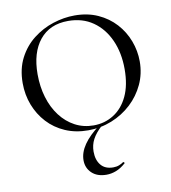

<svg xmlns="http://www.w3.org/2000/svg" viewBox="-96 -719 959 1077"><g transform="rotate(-10 383.0 -180.5)"><path d="M366 12Q294 12 235.5 -13.5Q177 -39 135.5 -84Q94 -129 71.5 -187.5Q49 -246 49 -312Q49 -393 80.5 -454Q112 -515 164 -555.5Q216 -596 278 -616Q340 -636 401 -636Q475 -636 533.5 -609.5Q592 -583 633 -538Q674 -493 695.5 -436Q717 -379 717 -319Q717 -249 689 -189Q661 -129 612.5 -84Q564 -39 500.5 -13.5Q437 12 366 12ZM401 -10Q464 -10 515.5 -42.5Q567 -75 596.5 -137.5Q626 -200 626 -291Q626 -384 593.5 -456.5Q561 -529 501.5 -570.5Q442 -612 360 -612Q255 -612 197.5 -541Q140 -470 140 -347Q140 -276 158.5 -214.5Q177 -153 212 -107Q247 -61 295 -35.5Q343 -10 401 -10ZM433 -6 445 -1Q408 33 391 65Q374 97 374 135Q374 183 398 212Q422 241 468 241Q487 241 502 235Q517 229 526 222Q529 220 532.5 224Q536 228 533 230Q506 254 478.5 264.5Q451 275 424 275Q371 275 340.5 246Q310 217 310 173Q310 129 340.5 84.5Q371 40 433 -6Z"/></g></svg>

Font: Cormorant Garamond Light Medium
Style: Regular
Weight: 500
Version: Version 4.001